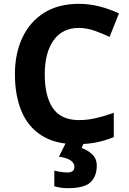

<svg xmlns="http://www.w3.org/2000/svg" viewBox="-20 -744 677 1004"><path d="M393 -598Q306 -598 260 -533Q214 -468 214 -355Q214 -241 256.5 -178.5Q299 -116 393 -116Q437 -116 480.5 -126Q524 -136 575 -154V-27Q528 -8 482 1Q436 10 379 10Q269 10 197.5 -35.5Q126 -81 92 -163.5Q58 -246 58 -356Q58 -464 97 -547Q136 -630 210.5 -677Q285 -724 393 -724Q446 -724 499.5 -710.5Q553 -697 602 -674L553 -551Q513 -570 472.5 -584Q432 -598 393 -598ZM486 122Q486 178 453.5 209Q421 240 335 240Q313 240 295.5 237Q278 234 264 230V148Q278 152 298.5 155Q319 158 334 158Q348 158 358.5 151.5Q369 145 369 128Q369 110 351 96Q333 82 288 75L326 0H420L407 30Q437 40 461.5 62.5Q486 85 486 122Z"/></svg>

Font: Noto Sans Ol Chiki
Style: Bold
Weight: 700
Designer: Monotype Design Team, Lewis McGuffie
Foundry: Monotype Imaging Inc.
Version: Version 2.003; ttfautohint (v1.8.4.7-5d5b)